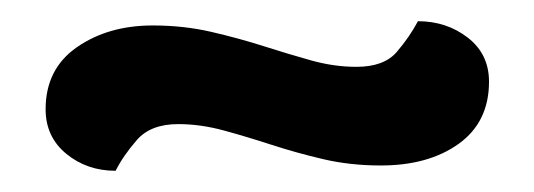

<svg xmlns="http://www.w3.org/2000/svg" viewBox="-20 -354 503 181"><path d="M316 -291Q342 -291 354 -305Q366 -319 374 -334Q401 -334 421 -318.5Q441 -303 441 -277Q441 -239 412.5 -218.5Q384 -198 339 -198Q310 -198 284.5 -204Q259 -210 236 -217.5Q213 -225 191 -231Q169 -237 148 -237Q122 -237 109 -222Q96 -207 89 -193Q62 -193 42.5 -209Q23 -225 23 -251Q23 -289 52.5 -309.5Q82 -330 124 -330Q153 -330 179 -324Q205 -318 228.5 -310.5Q252 -303 273.5 -297Q295 -291 316 -291Z"/></svg>

Font: Baloo Bhai 2 Medium
Style: Regular
Weight: 500
Designer: Supriya Tembe, Noopur Datye and Ek Type
Foundry: Ek Type
Version: Version 1.640;PS 1.000;hotconv 16.6.51;makeotf.lib2.5.65220;